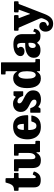

<svg xmlns="http://www.w3.org/2000/svg" viewBox="1359 -2179 1084 3842"><g transform="rotate(-90 1901.0 -258.0)"><path d="M387.5 -107.5Q371.5 -57 333 -20.8Q294.5 15.5 219 15.5Q140.5 15.5 106.2 -18Q72 -51.5 72 -122.5V-409.5Q72 -420 69.8 -424.2Q67.5 -428.5 57 -428.5H19Q10 -428.5 7 -431.5Q4 -434.5 4 -444V-502.5Q4 -514 7 -517Q10 -520 21 -520Q52.5 -520 78.8 -529Q105 -538 126.5 -570.2Q148 -602.5 165 -672Q167.5 -682 169.2 -685.8Q171 -689.5 184.5 -689.5H241Q257 -689.5 257 -673.5V-539Q257 -527.5 260 -523.8Q263 -520 274 -520H348.5Q356.5 -520 359.2 -517Q362 -514 362 -505.5V-440.5Q362 -428.5 347.5 -428.5H274.5Q257 -428.5 257 -412V-141.5Q257 -110 261.5 -96.5Q266 -83 280 -83Q293 -83 303.2 -96.5Q313.5 -110 322.5 -134.5Q326 -143 330.5 -144Q335 -145 344 -141.5L377.5 -129Q387 -125.5 388.8 -120.8Q390.5 -116 387.5 -107.5Z M459 -153V-408Q459 -420 456 -424.2Q453 -428.5 442 -428.5H413Q402 -428.5 397.8 -431.8Q393.5 -435 393.5 -446.5V-499Q393.5 -512 396.5 -516Q399.5 -520 412 -520H617.5Q629 -520 632.8 -516.8Q636.5 -513.5 636.5 -501.5V-175.5Q636.5 -131 647 -111.5Q657.5 -92 682 -92Q712 -92 736.8 -125.8Q761.5 -159.5 761.5 -231.5V-408.5Q761.5 -419.5 759 -424Q756.5 -428.5 748 -428.5H721Q713 -428.5 710 -431Q707 -433.5 707 -444V-502Q707 -513 709.5 -516.5Q712 -520 722.5 -520H923Q934 -520 936.5 -516.5Q939 -513 939 -502V-111Q939 -97 943.2 -94.2Q947.5 -91.5 961 -91.5H990Q1004 -91.5 1004 -76V-19Q1004 -7.5 1001.5 -3.8Q999 0 988 0H798Q784 0 780.2 -4.2Q776.5 -8.5 776.5 -23V-57.5Q776.5 -69.5 771.8 -71.5Q767 -73.5 760.5 -61.5Q742 -26.5 706 -4.5Q670 17.5 614.5 17.5Q527 17.5 493 -27.8Q459 -73 459 -153Z M1033.5 -250Q1033.5 -330 1059 -395.2Q1084.5 -460.5 1141.5 -499Q1198.5 -537.5 1292 -537.5Q1363 -537.5 1407.2 -512Q1451.5 -486.5 1475.5 -444.5Q1499.5 -402.5 1508.5 -352.5Q1517.5 -302.5 1517.5 -253Q1517.5 -242 1514.5 -238.8Q1511.5 -235.5 1500 -235.5H1232.5Q1222.5 -235.5 1221 -232.5Q1219.5 -229.5 1220 -220.5Q1221 -179.5 1227.8 -145.8Q1234.5 -112 1251.8 -91.5Q1269 -71 1301 -71Q1339 -71 1358.2 -95Q1377.5 -119 1388 -161Q1389.5 -167 1393 -170Q1396.5 -173 1405 -173H1497.5Q1507.5 -173 1509.5 -170.8Q1511.5 -168.5 1510.5 -160.5Q1481.5 17.5 1283.5 17.5Q1192.5 17.5 1137.5 -20.2Q1082.5 -58 1058 -119Q1033.5 -180 1033.5 -250ZM1235.5 -322.5H1330Q1340 -322.5 1341.8 -324Q1343.5 -325.5 1343.5 -334.5Q1343 -363.5 1338 -390.8Q1333 -418 1321 -435.5Q1309 -453 1287.5 -453Q1252 -453 1238.2 -419.2Q1224.5 -385.5 1222 -339Q1221.5 -329 1222.5 -325.8Q1223.5 -322.5 1235.5 -322.5Z M1898.5 -351Q1879 -405 1852.2 -428Q1825.5 -451 1796 -451Q1753.5 -451 1753.5 -414Q1753.5 -390.5 1772.5 -373Q1791.5 -355.5 1821 -340.2Q1850.5 -325 1883.8 -308Q1917 -291 1946.8 -268.8Q1976.5 -246.5 1995.2 -215.5Q2014 -184.5 2014 -140.5Q2014 -54 1962.8 -17.2Q1911.5 19.5 1831.5 19.5Q1783 19.5 1749.5 6Q1716 -7.5 1691.5 -29Q1681 -38 1673.5 -25.5L1659.5 -1.5Q1656 4.5 1652.5 7.2Q1649 10 1638.5 10H1579Q1570.5 10 1568.2 6.8Q1566 3.5 1566 -5.5V-178.5Q1566 -187.5 1568 -191.2Q1570 -195 1578.5 -195H1642Q1654 -195 1656.8 -192.5Q1659.5 -190 1662 -181Q1679.5 -124.5 1711.5 -97Q1743.5 -69.5 1777.5 -69.5Q1828.5 -69.5 1828.5 -113Q1828.5 -139.5 1810.8 -157.2Q1793 -175 1765 -189.5Q1737 -204 1705.5 -219.5Q1674 -235 1646 -255.8Q1618 -276.5 1600.2 -307Q1582.5 -337.5 1582.5 -382Q1582.5 -434.5 1604.8 -469.2Q1627 -504 1664.2 -521.8Q1701.5 -539.5 1746.5 -539.5Q1792 -539.5 1822.8 -524.2Q1853.5 -509 1872.5 -491Q1879 -484.5 1883 -484.8Q1887 -485 1891.5 -494.5L1903.5 -518.5Q1907 -525.5 1910.8 -527.8Q1914.5 -530 1925.5 -530H1983.5Q1996 -530 1996 -516.5V-350Q1996 -342 1994 -338.8Q1992 -335.5 1983.5 -335.5H1918.5Q1907 -335.5 1904 -339.2Q1901 -343 1898.5 -351Z M2059 -259.5Q2059 -392.5 2112 -464.5Q2165 -536.5 2259 -536.5Q2307.5 -536.5 2339 -516Q2370.5 -495.5 2388 -462Q2393.5 -451 2395.2 -455.2Q2397 -459.5 2397 -480V-675.5Q2397 -683.5 2394 -686Q2391 -688.5 2383 -688.5H2347.5Q2337.5 -688.5 2334.8 -690.8Q2332 -693 2332 -703.5V-763.5Q2332 -775 2336 -777.5Q2340 -780 2351.5 -780H2557Q2566.5 -780 2570.8 -777.5Q2575 -775 2575 -764.5V-112.5Q2575 -98.5 2578.2 -95Q2581.5 -91.5 2595 -91.5H2627.5Q2636 -91.5 2638 -88.2Q2640 -85 2640 -76.5V-16.5Q2640 -5.5 2637 -2.8Q2634 0 2622.5 0H2413Q2402.5 0 2399.8 -3.5Q2397 -7 2397 -18V-49Q2397 -59 2393.8 -62.5Q2390.5 -66 2384.5 -55Q2366 -21.5 2334.8 -2Q2303.5 17.5 2252.5 17.5Q2158 17.5 2108.5 -54.5Q2059 -126.5 2059 -259.5ZM2247 -259.5Q2247 -169.5 2267 -127.2Q2287 -85 2320.5 -85Q2355.5 -85 2376.2 -127.2Q2397 -169.5 2397 -259.5Q2397 -349 2376.2 -391.2Q2355.5 -433.5 2320.5 -433.5Q2289 -433.5 2268 -391.2Q2247 -349 2247 -259.5Z M2665.5 -125Q2665.5 -206.5 2734.2 -251Q2803 -295.5 2919.5 -295.5H2950.5Q2959.5 -295.5 2961.5 -297.5Q2963.5 -299.5 2963.5 -308.5V-354Q2963.5 -396 2953 -426.2Q2942.5 -456.5 2904.5 -456.5Q2887.5 -456.5 2874 -450.8Q2860.5 -445 2860.5 -437.5Q2860.5 -431 2866.5 -426.5Q2872.5 -422 2878.5 -412.8Q2884.5 -403.5 2884.5 -382Q2884.5 -348.5 2858 -329Q2831.5 -309.5 2795 -309.5Q2755 -309.5 2727.2 -331.2Q2699.5 -353 2699.5 -391.5Q2699.5 -449 2760.8 -490.5Q2822 -532 2936 -532Q3039.5 -532 3089.5 -485.5Q3139.5 -439 3139.5 -353.5V-111.5Q3139.5 -96.5 3145.2 -90Q3151 -83.5 3158 -83.5Q3166 -83.5 3173.5 -92.5Q3181 -101.5 3187 -127Q3189.5 -137 3198.5 -133L3242.5 -115Q3248 -113 3246 -103Q3236 -54.5 3202.5 -22.2Q3169 10 3105 10H3104.5Q3050.5 10 3023 -6.5Q2995.5 -23 2979 -46Q2972 -56.5 2968.2 -57.5Q2964.5 -58.5 2957.5 -49Q2946.5 -35 2930.5 -21.5Q2914.5 -8 2887.8 1Q2861 10 2818 10Q2745.5 10 2705.5 -24.5Q2665.5 -59 2665.5 -125ZM2862 -147Q2862 -114.5 2874.8 -99.8Q2887.5 -85 2907 -85Q2933.5 -85 2949.5 -109.8Q2965.5 -134.5 2965.5 -183.5V-218.5Q2965.5 -230 2956 -230H2941.5Q2907.5 -230 2884.8 -208.5Q2862 -187 2862 -147Z M3189 110.5Q3189 58.5 3221.2 22.5Q3253.5 -13.5 3301.5 -13.5Q3337.5 -13.5 3359.8 7Q3382 27.5 3382 66.5Q3382 95 3370.5 109Q3359 123 3344 128.8Q3329 134.5 3317.5 138.2Q3306 142 3306 150Q3306 162 3318.2 169.5Q3330.5 177 3348 177Q3374.5 177 3398.8 154.5Q3423 132 3444.5 77L3454 51.5Q3460.5 35.5 3458 19.5Q3455.5 3.5 3448.5 -11.5L3277 -405Q3270 -419 3266.8 -423.8Q3263.5 -428.5 3248.5 -428.5H3229Q3217.5 -428.5 3212.5 -431.8Q3207.5 -435 3207.5 -445.5V-506.5Q3207.5 -520 3225 -520H3498.5Q3520.5 -520 3520.5 -496.5V-454.5Q3520.5 -439.5 3516.5 -434Q3512.5 -428.5 3499 -428.5H3476.5Q3463.5 -428.5 3460.2 -425.5Q3457 -422.5 3461 -413.5L3522 -255.5Q3530.5 -233.5 3534.5 -217Q3538.5 -200.5 3543 -200.5Q3548 -200.5 3552 -211.5Q3556 -222.5 3562.5 -240L3625 -411.5Q3628.5 -421 3624.8 -424.8Q3621 -428.5 3606.5 -428.5H3590.5Q3580 -428.5 3577 -432.5Q3574 -436.5 3574 -446.5V-496.5Q3574 -509.5 3578.2 -514.8Q3582.5 -520 3594.5 -520H3778Q3797 -520 3797 -504.5V-452Q3797 -441 3793 -434.8Q3789 -428.5 3778 -428.5H3761.5Q3744 -428.5 3741 -420.2Q3738 -412 3733 -400L3545 84Q3509.5 177.5 3464.8 220.5Q3420 263.5 3348 263.5Q3274.5 263.5 3231.8 220.2Q3189 177 3189 110.5Z"/></g></svg>

Font: Besley* Narrow Heavy
Style: Regular
Weight: 800
Width: 4
Designer: Owen Earl
Foundry: indestructible type*
Version: Version 3.000; ttfautohint (v1.8.3)